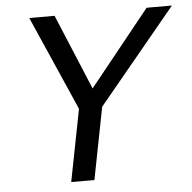

<svg xmlns="http://www.w3.org/2000/svg" viewBox="-49 -708 757 757"><g transform="rotate(-5 329.5 -329.5)"><path d="M294.4 0H202.6L258.3 -285.2L94.2 -658.7H194.3L318.8 -360.4L558.6 -658.7H658.7L350.1 -285.2Z"/></g></svg>

Font: Liberation Mono
Style: Italic
Weight: 400
Italic angle: -12°
Monospace: yes
Designer: Steve Matteson
Foundry: Ascender Corporation
Version: Version 2.1.5